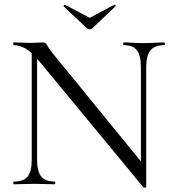

<svg xmlns="http://www.w3.org/2000/svg" viewBox="-20 -812 767 846"><path d="M119.8 -108.6V-602L143.4 -600V-108.6Q143.4 -57.2 161.4 -34.6Q179.4 -12 220.8 -12Q223.6 -12 223.6 -6Q223.6 0 220.8 0Q201.2 0 180.1 -1Q159 -2 133.4 -2Q108.2 -2 84.9 -1Q61.6 0 40.8 0Q38.6 0 38.6 -6Q38.6 -12 40.8 -12Q84.8 -12 102.3 -34.6Q119.8 -57.2 119.8 -108.6ZM624.2 11.8Q624.2 14 619.3 14.5Q614.4 15 612.4 14L152.2 -543Q117.8 -584 91.6 -598.5Q65.4 -613 41.2 -613Q38.4 -613 38.4 -619Q38.4 -625 41.2 -625Q58.8 -625 77.4 -624Q96 -623 110.8 -623Q129.2 -623 145 -624Q160.8 -625 168.8 -625Q181.8 -625 187.1 -613.5Q192.4 -602 215.6 -573L616.2 -82ZM624.2 -515.4V11.8L600.8 -19V-515.4Q600.8 -566.8 583.6 -589.9Q566.4 -613 525 -613Q523 -613 523 -619Q523 -625 525 -625Q545.4 -625 566.5 -623.5Q587.6 -622 613.2 -622Q637 -622 660.6 -623.5Q684.2 -625 703.8 -625Q706.6 -625 706.6 -619Q706.6 -613 703.8 -613Q661.4 -613 642.8 -589.9Q624.2 -566.8 624.2 -515.4ZM363.6 -687 260.6 -783.6Q258.8 -785.8 262.2 -788.8Q265.6 -791.8 266.6 -790.6L375.6 -733.4L483.6 -791Q485.6 -792.8 488.5 -789.4Q491.4 -786 488.6 -784L386.6 -687Q382.6 -683 375.6 -683Q368.6 -683 363.6 -687Z"/></svg>

Font: Cormorant Infant Light
Style: Regular
Weight: 300
Designer: Christian Thalmann (Catharsis Fonts)
Foundry: Catharsis Fonts
Version: Version 4.001